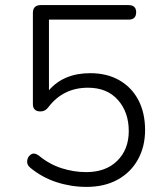

<svg xmlns="http://www.w3.org/2000/svg" viewBox="-20 -725 640 753"><path d="M319 8Q259 8 202 -10.5Q145 -29 99 -67Q85 -78 86.5 -94Q88 -110 101 -119Q114 -128 132 -115Q173 -81 221 -65.5Q269 -50 318 -50Q395 -50 440 -94.5Q485 -139 485 -211Q485 -285 442.5 -333Q400 -381 325 -381Q228 -381 170 -305Q158 -288 139 -288Q109 -288 109 -317V-674Q109 -705 140 -705H484Q514 -705 514 -677Q514 -648 484 -648H172V-371Q230 -438 334 -438Q400 -438 448.5 -410Q497 -382 523 -332Q549 -282 549 -215Q549 -150 521 -99.5Q493 -49 441.5 -20.5Q390 8 319 8Z"/></svg>

Font: Chiron GoRound TC L
Style: Regular
Weight: 300
Designer: Ryoko NISHIZUKA 西塚涼子 (kana, bopomofo & ideographs); Paul D. Hunt (Latin, Greek & Cyrillic); Sandoll Communications 산돌커뮤니
Foundry: Adobe
Version: Version 1.000;hotconv 1.1.1;makeotfexe 2.6.0